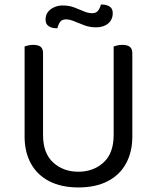

<svg xmlns="http://www.w3.org/2000/svg" viewBox="-20 -810 689 843"><path d="M324 13Q249 13 196 -14.5Q143 -42 115.5 -92.5Q88 -143 88 -210V-292H169V-217Q169 -137 213.5 -96.5Q258 -56 324 -56Q390 -56 434.5 -96.5Q479 -137 479 -217V-292H561V-210Q561 -143 533.5 -92.5Q506 -42 453 -14.5Q400 13 324 13ZM169 -251H88V-606Q93 -608 103.5 -610.5Q114 -613 126 -613Q148 -613 158.5 -604.5Q169 -596 169 -576ZM561 -251H479V-606Q484 -608 494.5 -610.5Q505 -613 517 -613Q539 -613 550 -604.5Q561 -596 561 -576ZM255 -786Q283 -786 305.5 -777.5Q328 -769 347.5 -760.5Q367 -752 384 -752Q402 -752 410.5 -763Q419 -774 423 -790H429Q447 -790 461 -781.5Q475 -773 475 -752Q475 -724 455 -707Q435 -690 402 -690Q374 -690 350 -699Q326 -708 306 -716.5Q286 -725 270 -725Q252 -725 244 -714Q236 -703 232 -686H226Q208 -686 194 -695Q180 -704 180 -724Q180 -744 190.5 -757.5Q201 -771 218.5 -778.5Q236 -786 255 -786Z"/></svg>

Font: Baloo Paaji 2
Style: Regular
Weight: 400
Designer: Shuchita Grover, Noopur Datye and Ek Type
Foundry: Ek Type
Version: Version 1.700